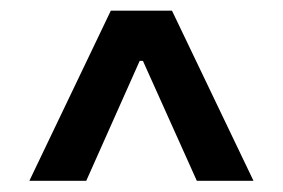

<svg xmlns="http://www.w3.org/2000/svg" viewBox="-20 -728 517 351"><path d="M225.6 -654.8H251V-616.7H225.6ZM33.7 -397.5 182.6 -708.5H294.4L443.4 -397.5H339.8L234.9 -630.9H241.7L137.7 -397.5Z"/></svg>

Font: Inter 17pt SemiBold
Style: Regular
Weight: 600
Version: Version 4.001;git-66647c0bb